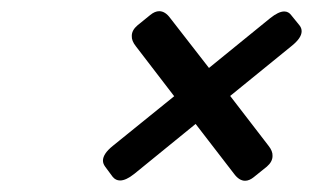

<svg xmlns="http://www.w3.org/2000/svg" viewBox="-20 -481 577 345"><path d="M331.5 -258.3 221.7 -168.9Q206.5 -156.7 195.8 -156.7Q188 -156.7 182.6 -163.1L168.9 -181.6Q165 -187 165 -192.4Q165 -204.6 182.6 -218.8L293 -308.1L224.1 -397.9Q216.3 -407.7 216.8 -416.5Q216.8 -426.8 227.1 -435.5L250 -454.1Q258.3 -460.9 266.1 -460.9Q276.9 -460.9 286.1 -448.2L355.5 -358.9L465.3 -448.2Q480.5 -460.4 490.7 -460.4Q498.5 -460.4 503.4 -453.6L518.1 -435.5Q522 -430.7 522 -424.8Q522 -412.6 503.4 -397.9L393.6 -308.6L462.4 -219.2Q470.2 -209.5 469.7 -200.7Q469.7 -190.4 459.5 -181.6L436.5 -163.1Q428.2 -156.2 420.4 -156.2Q409.7 -156.2 400.4 -168.9Z"/></svg>

Font: Caudex
Style: Bold
Weight: 700
Italic angle: -13°
Version: Version 1.04